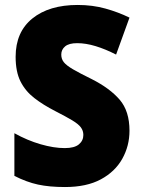

<svg xmlns="http://www.w3.org/2000/svg" viewBox="-20 -744 572 774"><path d="M502 -217Q502 -156 473 -104Q444 -52 386.5 -21Q329 10 242 10Q179 10 133 0Q87 -10 38 -35V-207Q90 -178 143.5 -162.5Q197 -147 241 -147Q280 -147 298 -162Q316 -177 316 -200Q316 -217 306 -230.5Q296 -244 271 -259Q246 -274 203 -296Q154 -321 118 -349Q82 -377 62.5 -416Q43 -455 43 -515Q43 -615 110.5 -669.5Q178 -724 293 -724Q353 -724 405 -709.5Q457 -695 502 -673L448 -524Q405 -546 365.5 -558Q326 -570 291 -570Q258 -570 242.5 -557Q227 -544 227 -524Q227 -506 237.5 -493Q248 -480 274.5 -464.5Q301 -449 350 -425Q423 -388 462.5 -342Q502 -296 502 -217Z"/></svg>

Font: Noto Sans Myanmar UI SemiCondensed Black
Style: Regular
Weight: 900
Width: 4
Designer: Monotype Design Team
Foundry: Monotype Imaging Inc.
Version: Version 2.103; ttfautohint (v1.8.4.7-5d5b)